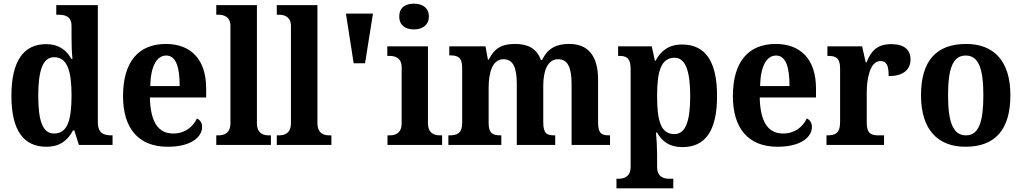

<svg xmlns="http://www.w3.org/2000/svg" viewBox="-20 -788 5558 1044"><path d="M232 10C305 10 348 -24 377 -79H384L409 0H592V-52H587C545 -52 512 -63 512 -124V-760H286V-708H293C334 -708 369 -701 369 -645V-585C369 -551 370 -503 374 -468H368C342 -514 301 -548 231 -548C111 -548 42 -460 42 -267C42 -75 111 10 232 10ZM274 -62C212 -62 188 -130 188 -268C188 -402 212 -477 274 -477C346 -477 369 -402 369 -269C369 -132 346 -62 274 -62Z M892 10C1021 10 1079 -44 1079 -98C1079 -120 1068 -136 1051 -144C1029 -98 986 -62 922 -62C842 -62 798 -122 795 -258H1101V-307C1101 -466 1017 -549 882 -549C734 -549 649 -453 649 -265C649 -91 732 10 892 10ZM957 -320H797C799 -427 832 -486 884 -486C937 -486 957 -423 957 -320Z M1156 0H1453V-52H1442C1412 -52 1377 -62 1377 -119V-760H1156V-708H1167C1193 -708 1233 -700 1233 -647V-119C1233 -62 1198 -52 1167 -52H1156Z M1485 0H1782V-52H1771C1741 -52 1706 -62 1706 -119V-760H1485V-708H1496C1522 -708 1562 -700 1562 -647V-119C1562 -62 1527 -52 1496 -52H1485Z M1903 -444H1965L2008 -714H1861Z M2231 -628C2274 -628 2312 -650 2312 -698C2312 -748 2274 -768 2231 -768C2185 -768 2151 -748 2151 -698C2151 -650 2185 -628 2231 -628ZM2087 0H2384V-52H2373C2342 -52 2307 -62 2307 -119V-536H2086V-484H2099C2128 -484 2164 -474 2164 -421V-119C2164 -62 2129 -52 2097 -52H2087Z M2418 0H2706V-52H2703C2662 -52 2637 -61 2637 -117V-310C2637 -393 2657 -466 2718 -466C2772 -466 2790 -417 2790 -331V0H2999V-52H2995C2954 -52 2934 -61 2934 -123V-322C2934 -400 2956 -466 3015 -466C3069 -466 3088 -417 3088 -331V0H3297V-52H3294C3252 -52 3232 -61 3232 -123V-355C3232 -490 3173 -549 3076 -549C3013 -549 2961 -532 2928 -462H2921C2899 -524 2850 -549 2782 -549C2716 -549 2671 -532 2638 -464H2633L2620 -536H2423V-487H2426C2467 -487 2493 -478 2493 -421V-121C2493 -61 2464 -52 2422 -52H2418Z M3332 236H3641V184H3618C3592 184 3553 176 3553 119V51C3553 17 3550 -38 3547 -67H3553C3580 -19 3621 12 3690 12C3813 12 3879 -73 3879 -266C3879 -460 3812 -546 3688 -546C3616 -546 3572 -510 3545 -458H3541L3524 -536H3341V-484H3348C3383 -484 3409 -475 3409 -414V119C3409 176 3370 184 3343 184H3332ZM3647 -59C3574 -59 3553 -128 3553 -267C3553 -399 3574 -474 3648 -474C3708 -474 3733 -400 3733 -266C3733 -129 3708 -59 3647 -59Z M4208 10C4337 10 4395 -44 4395 -98C4395 -120 4384 -136 4367 -144C4345 -98 4302 -62 4238 -62C4158 -62 4114 -122 4111 -258H4417V-307C4417 -466 4333 -549 4198 -549C4050 -549 3965 -453 3965 -265C3965 -91 4048 10 4208 10ZM4273 -320H4113C4115 -427 4148 -486 4200 -486C4253 -486 4273 -423 4273 -320Z M4474 0H4787V-52H4757C4720 -52 4693 -60 4693 -119V-287C4693 -348 4707 -456 4767 -456C4803 -456 4812 -429 4812 -374C4887 -374 4931 -406 4931 -465C4931 -516 4898 -548 4827 -548C4751 -548 4717 -513 4692 -449H4687L4668 -536H4479V-484H4482C4523 -484 4548 -475 4548 -416V-124C4548 -61 4519 -52 4477 -52H4474Z M5230 10C5390 10 5474 -82 5474 -270C5474 -458 5383 -549 5233 -549C5072 -549 4988 -458 4988 -270C4988 -82 5080 10 5230 10ZM5232 -52C5161 -52 5135 -127 5135 -270C5135 -413 5160 -486 5231 -486C5302 -486 5327 -413 5327 -270C5327 -127 5303 -52 5232 -52Z"/></svg>

Font: Noto Serif Tamil SemiCondensed
Style: Bold
Weight: 700
Width: 4
Designer: Indian Type Foundry, Tom Grace, and the Monotype Design Team
Foundry: Monotype Imaging Inc.
Version: Version 2.004